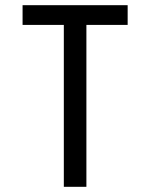

<svg xmlns="http://www.w3.org/2000/svg" viewBox="-20 -720 580 740"><path d="M226 0V-624H67V-700H472V-624H313V0Z"/></svg>

Font: Share Tech Mono
Style: Regular
Weight: 400
Designer: Ralph Oliver du Carrois
Foundry: Ralph Oliver du Carrois
Version: Version 1.003